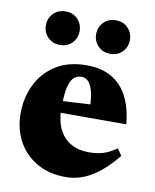

<svg xmlns="http://www.w3.org/2000/svg" viewBox="-78 -727 647 801"><g transform="rotate(10 245.0 -326.0)"><path d="M262 -459.5Q325 -459.5 368.5 -433.8Q412 -408 436.2 -360Q460.5 -312 466 -245.5H143V-292.5L390.5 -306L305.5 -275.5Q304.5 -322.5 297.8 -351.8Q291 -381 278.5 -394.8Q266 -408.5 247.5 -408.5Q231 -408.5 217.5 -397.8Q204 -387 196 -356.5Q188 -326 188 -266Q188 -212 205.8 -176Q223.5 -140 255.8 -121.8Q288 -103.5 332 -103.5Q354.5 -103.5 373.2 -106.8Q392 -110 410.5 -118.2Q429 -126.5 449 -140.5L468.5 -112Q439 -75.5 406 -46.8Q373 -18 335.5 -1.5Q298 15 254.5 15Q183.5 15 131.8 -15.2Q80 -45.5 52 -97.2Q24 -149 24 -214.5Q24 -280.5 51 -336.2Q78 -392 131 -425.8Q184 -459.5 262 -459.5ZM136 -523.5Q104 -523.5 84 -544.2Q64 -565 64 -594Q64 -624 84 -644.8Q104 -665.5 136 -665.5Q167.5 -665.5 187.2 -644.8Q207 -624 207 -594Q207 -565 187.2 -544.2Q167.5 -523.5 136 -523.5ZM348.5 -523.5Q317 -523.5 297 -544.2Q277 -565 277 -594Q277 -624 297 -644.8Q317 -665.5 348.5 -665.5Q380.5 -665.5 400.2 -644.8Q420 -624 420 -594Q420 -565 400.2 -544.2Q380.5 -523.5 348.5 -523.5Z"/></g></svg>

Font: Newsreader 24pt ExtraBold
Style: Regular
Weight: 800
Designer: Hugues Gentile
Foundry: Production Type
Version: Version 1.003